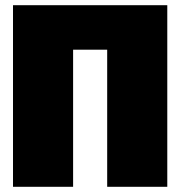

<svg xmlns="http://www.w3.org/2000/svg" viewBox="-20 -718 693 738"><path d="M623 -698H30V0H261V-527H392V0H623Z"/></svg>

Font: Fira Sans Ultra
Style: Regular
Weight: 950
Designer: Carrois Corporate & Edenspiekermann AG
Foundry: Carrois Corporate GbR & Edenspiekermann AG
Version: Version 4.203;PS 004.203;hotconv 1.0.88;makeotf.lib2.5.64775